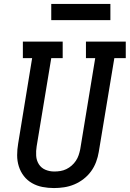

<svg xmlns="http://www.w3.org/2000/svg" viewBox="-20 -946 658 974"><path d="M254 8Q224 8 195.5 2.5Q167 -3 142.5 -17Q118 -31 101 -53Q84 -75 75.5 -102Q67 -129 67 -158.5Q67 -188 72 -217L143 -651H96V-735H298V-651H240L166 -204Q162 -180 163.5 -156Q165 -132 177 -113Q189 -94 210 -85Q231 -76 255 -76Q255 -76 255.5 -76Q256 -76 256 -76Q271 -76 286.5 -78.5Q302 -81 316.5 -88Q331 -95 343.5 -106Q356 -117 365 -130.5Q374 -144 379 -159Q384 -174 387 -189L463 -651H416V-735H618V-651H560L481 -175Q477 -150 467.5 -124.5Q458 -99 442 -77Q426 -55 404 -38Q382 -21 357 -10.5Q332 0 305.5 4Q279 8 254 8ZM540 -844H240V-926H540Z"/></svg>

Font: Iosevka Curly Slab MdEx
Style: Italic
Weight: 500
Width: 7
Italic angle: -9°
Monospace: yes
Designer: Belleve Invis
Foundry: Belleve Invis
Version: Version 11.0.0; ttfautohint (v1.8.3)